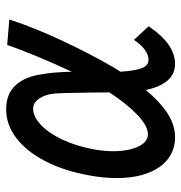

<svg xmlns="http://www.w3.org/2000/svg" viewBox="-2 -596 603 640"><g transform="rotate(-90 300.0 -275.5)"><path d="M27 -188.5Q27 -232.5 35.5 -278Q50.5 -363 83 -426Q115.5 -489 160.2 -523Q205 -557 256 -557Q308 -557 337 -524.8Q366 -492.5 373 -437Q379.5 -406.5 381.5 -338.5Q407 -392.5 432.8 -454.8Q458.5 -517 470.5 -553.5L555.5 -546.5Q528.5 -463 484.2 -368.8Q440 -274.5 394.5 -196.5L381.5 -176.5Q384.5 -128.5 393 -105.5Q401.5 -82.5 421.5 -82.5Q439 -82.5 456.2 -96Q473.5 -109.5 487.5 -131L533 -82Q473.5 6 408 6Q374 6 352.2 -19Q330.5 -44 320.5 -91.5Q283 -46 244 -20Q205 6 162.5 6Q122 6 91.2 -17.2Q60.5 -40.5 43.8 -84.5Q27 -128.5 27 -188.5ZM116.5 -200.5Q116.5 -149.5 131.8 -117Q147 -84.5 173 -84.5Q201 -84.5 238.2 -120.2Q275.5 -156 312.5 -213Q312 -231 312 -269.5Q311 -372 308.5 -397.5Q305.5 -426.5 292 -446.8Q278.5 -467 258.5 -467Q232 -467 204.8 -441.8Q177.5 -416.5 155.2 -369.5Q133 -322.5 122 -261.5Q116.5 -228.5 116.5 -200.5Z"/></g></svg>

Font: JuliaMono MediumItalic
Style: Regular
Weight: 500
Italic angle: -9°
Monospace: yes
Designer: cormullion
Foundry: corm
Version: Version 0.049; ttfautohint (v1.8.4)